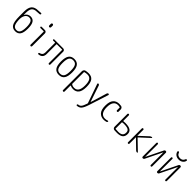

<svg xmlns="http://www.w3.org/2000/svg" viewBox="428 -2588 4644 4644"><g transform="rotate(45 2750.0 -266.0)"><path d="M263.7 -468.8Q199.2 -468.8 160.2 -407.7Q121.1 -346.7 127.9 -236.3Q134.8 -119.1 167.5 -75.7Q200.2 -32.2 258.8 -32.2Q286.1 -32.2 305.7 -40Q325.2 -47.9 344.2 -69.8Q363.3 -91.8 373.5 -138.7Q383.8 -185.5 383.8 -255.9Q383.8 -310.5 376.5 -350.6Q369.1 -390.6 357.9 -412.6Q346.7 -434.6 330.1 -447.8Q313.5 -460.9 297.9 -464.8Q282.2 -468.8 263.7 -468.8ZM258.8 9.8Q163.1 9.8 119.1 -62.5Q75.2 -134.8 75.2 -320.3V-482.4Q75.2 -617.2 129.9 -678.7Q184.6 -740.2 303.7 -740.2Q345.7 -740.2 388.7 -746.1Q396.5 -748 403.8 -742.7Q411.1 -737.3 411.1 -727.5Q411.1 -704.1 388.7 -702.1Q347.7 -696.3 303.7 -696.3Q207 -696.3 167 -648.9Q127 -601.6 127 -484.4V-418Q127 -417 127.9 -417Q129.9 -417 129.9 -418Q151.4 -461.9 189.5 -485.8Q227.5 -509.8 273.4 -509.8Q354.5 -509.8 394.5 -449.7Q434.6 -389.6 434.6 -255.9Q434.6 -113.3 390.6 -51.8Q346.7 9.8 258.8 9.8Z M635.7 -478.5Q627.9 -478.5 622.1 -484.9Q616.2 -491.2 616.2 -499Q616.2 -506.8 622.1 -513.2Q627.9 -519.5 635.7 -519.5H749Q772.5 -519.5 789.1 -502.9Q805.7 -486.3 805.7 -462.9V-26.4Q805.7 -16.6 797.9 -8.3Q790 0 779.8 0Q769.5 0 761.7 -7.8Q753.9 -15.6 753.9 -26.4V-469.7Q753.9 -478.5 745.1 -478.5ZM744.1 -728.5Q744.1 -741.2 752.4 -750.5Q760.7 -759.8 773.9 -759.8Q787.1 -759.8 796.4 -751Q805.7 -742.2 805.7 -728.5V-675.8Q805.7 -663.1 796.4 -653.8Q787.1 -644.5 773.9 -644.5Q760.7 -644.5 752.4 -653.8Q744.1 -663.1 744.1 -675.8Z M1051.8 6.8Q1043 7.8 1037.1 1.5Q1031.2 -4.9 1031.2 -13.7Q1031.2 -31.2 1051.8 -36.1Q1092.8 -42 1116.2 -70.3Q1139.6 -98.6 1139.6 -146.5V-470.7Q1139.6 -479.5 1130.9 -480.5H1070.3Q1062.5 -480.5 1056.6 -486.3Q1050.8 -492.2 1050.8 -500Q1050.8 -507.8 1056.2 -513.7Q1061.5 -519.5 1070.3 -519.5H1375Q1398.4 -519.5 1414.6 -502.9Q1430.7 -486.3 1430.7 -462.9V-24.4Q1430.7 -14.6 1424.3 -7.3Q1418 0 1407.2 0Q1396.5 0 1389.2 -6.8Q1381.8 -13.7 1381.8 -24.4V-470.7Q1381.8 -479.5 1373 -480.5H1197.3Q1188.5 -480.5 1188.5 -470.7V-138.7Q1188.5 -72.3 1152.8 -35.2Q1117.2 2 1051.8 6.8Z M1855.5 -436Q1823.2 -488.3 1750 -488.3Q1676.8 -488.3 1644.5 -436Q1612.3 -383.8 1612.3 -259.8Q1612.3 -135.7 1644.5 -84Q1676.8 -32.2 1750 -32.2Q1823.2 -32.2 1855.5 -84Q1887.7 -135.7 1887.7 -259.8Q1887.7 -383.8 1855.5 -436ZM1893.6 -54.7Q1846.7 9.8 1750 9.8Q1653.3 9.8 1606.4 -54.7Q1559.6 -119.1 1559.6 -260.3Q1559.6 -401.4 1606.4 -465.8Q1653.3 -530.3 1750 -530.3Q1846.7 -530.3 1893.6 -465.8Q1940.4 -401.4 1940.4 -260.3Q1940.4 -119.1 1893.6 -54.7Z M2135.7 -464.8V-73.2Q2135.7 -64.5 2142.6 -58.6Q2180.7 -30.3 2238.3 -31.2Q2384.8 -31.2 2383.8 -259.8Q2383.8 -379.9 2348.6 -434.1Q2313.5 -488.3 2238.3 -488.3Q2188.5 -488.3 2144.5 -475.6Q2135.7 -471.7 2135.7 -464.8ZM2110.4 219.7Q2100.6 219.7 2092.8 212.9Q2085 206.1 2085 195.3V-447.3Q2085 -473.6 2100.1 -494.1Q2115.2 -514.6 2138.7 -519.5Q2182.6 -529.3 2238.3 -530.3Q2338.9 -530.3 2386.7 -465.8Q2434.6 -401.4 2434.6 -259.8Q2434.6 -121.1 2385.3 -55.7Q2335.9 9.8 2238.3 9.8Q2189.5 9.8 2142.6 -11.7Q2140.6 -12.7 2138.2 -11.2Q2135.7 -9.8 2135.7 -6.8V195.3Q2135.7 205.1 2128.4 212.4Q2121.1 219.7 2110.4 219.7Z M2733.4 -7.8 2563.5 -494.1Q2560.5 -503.9 2565.9 -511.7Q2571.3 -519.5 2581.1 -519.5Q2592.8 -519.5 2603 -512.2Q2613.3 -504.9 2617.2 -494.1L2759.8 -69.3Q2759.8 -68.4 2760.7 -68.4Q2761.7 -68.4 2761.7 -69.3L2891.6 -494.1Q2895.5 -504.9 2905.3 -512.2Q2915 -519.5 2926.8 -519.5Q2936.5 -519.5 2942.9 -511.7Q2949.2 -503.9 2946.3 -494.1L2787.1 0Q2745.1 130.9 2704.1 177.2Q2663.1 223.6 2590.8 228.5Q2582 229.5 2575.7 223.1Q2569.3 216.8 2569.3 208Q2569.3 199.2 2575.7 192.9Q2582 186.5 2590.8 185.5Q2640.6 182.6 2669.4 148.4Q2698.2 114.3 2733.4 8.8Q2736.3 0 2733.4 -7.8Z M3286.1 9.8Q3190.4 9.8 3131.3 -53.2Q3072.3 -116.2 3072.3 -259.8Q3072.3 -402.3 3129.4 -466.3Q3186.5 -530.3 3282.2 -530.3Q3312.5 -530.3 3346.7 -525.4Q3372.1 -521.5 3387.7 -501Q3403.3 -480.5 3403.3 -454.1V-381.8Q3403.3 -372.1 3396 -365.2Q3388.7 -358.4 3377.9 -358.4Q3367.2 -358.4 3359.9 -365.2Q3352.5 -372.1 3352.5 -381.8V-468.8Q3352.5 -477.5 3344.7 -480.5Q3314.5 -488.3 3284.2 -488.3Q3207 -488.3 3166 -430.7Q3125 -373 3125 -259.8Q3125 -145.5 3167.5 -88.4Q3210 -31.2 3288.1 -31.2Q3333 -31.2 3375 -46.9Q3381.8 -49.8 3388.2 -45.9Q3394.5 -42 3394.5 -34.2Q3394.5 -10.7 3374 -3.9Q3332 9.8 3286.1 9.8Z M3642.6 -253.9V-46.9Q3642.6 -38.1 3652.3 -38.1Q3699.2 -33.2 3741.2 -33.2Q3821.3 -33.2 3857.9 -63.5Q3894.5 -93.8 3894.5 -159.2Q3894.5 -182.6 3888.2 -199.7Q3881.8 -216.8 3863.3 -233.4Q3844.7 -250 3805.7 -258.8Q3766.6 -267.6 3709 -267.6Q3674.8 -267.6 3651.4 -263.7Q3642.6 -261.7 3642.6 -253.9ZM3651.4 3.9Q3627 2.9 3610.4 -15.6Q3593.8 -34.2 3593.8 -58.6V-496.1Q3593.8 -505.9 3601.1 -512.7Q3608.4 -519.5 3619.1 -519.5Q3629.9 -519.5 3636.2 -512.7Q3642.6 -505.9 3642.6 -496.1V-310.5Q3642.6 -307.6 3645.5 -304.7Q3648.4 -301.8 3651.4 -302.7Q3684.6 -307.6 3714.8 -307.6Q3835 -307.6 3889.2 -270.5Q3943.4 -233.4 3943.4 -158.2Q3943.4 -74.2 3893.1 -33.7Q3842.8 6.8 3740.2 6.8Q3696.3 6.8 3651.4 3.9Z M4114.3 0Q4103.5 0 4096.2 -6.8Q4088.9 -13.7 4088.9 -24.4V-496.1Q4088.9 -505.9 4095.7 -512.7Q4102.5 -519.5 4114.3 -519.5Q4124 -519.5 4130.9 -512.7Q4137.7 -505.9 4137.7 -496.1V-294.9Q4137.7 -293.9 4138.7 -293.9H4140.6L4362.3 -500Q4384.8 -519.5 4414.1 -519.5Q4421.9 -519.5 4424.3 -512.2Q4426.8 -504.9 4420.9 -500L4176.8 -275.4Q4170.9 -269.5 4176.8 -262.7L4426.8 -21.5Q4431.6 -16.6 4428.7 -8.3Q4425.8 0 4418 0Q4389.6 0 4367.2 -21.5L4140.6 -241.2Q4139.6 -242.2 4138.7 -242.2Q4137.7 -242.2 4137.7 -241.2V-24.4Q4137.7 -14.6 4130.9 -7.3Q4124 0 4114.3 0Z M4614.3 0Q4602.5 0 4593.8 -8.3Q4585 -16.6 4585 -29.3V-497.1Q4585 -506.8 4591.3 -513.2Q4597.7 -519.5 4607.9 -519.5Q4618.2 -519.5 4625 -513.2Q4631.8 -506.8 4631.8 -497.1V-67.4Q4631.8 -66.4 4632.8 -66.4Q4633.8 -66.4 4633.8 -67.4L4842.8 -494.1Q4855.5 -520.5 4884.8 -519.5Q4896.5 -519.5 4905.8 -511.2Q4915 -502.9 4915 -491.2V-24.4Q4915 -14.6 4908.2 -7.3Q4901.4 0 4891.1 0Q4880.9 0 4874 -6.8Q4867.2 -13.7 4867.2 -24.4V-453.1Q4867.2 -454.1 4866.2 -454.1Q4865.2 -454.1 4865.2 -453.1L4656.2 -26.4Q4643.6 0 4614.3 0Z M5114.3 0Q5102.5 0 5093.8 -8.3Q5085 -16.6 5085 -29.3V-497.1Q5085 -506.8 5091.3 -513.2Q5097.7 -519.5 5107.9 -519.5Q5118.2 -519.5 5125 -513.2Q5131.8 -506.8 5131.8 -497.1V-67.4Q5131.8 -66.4 5132.8 -66.4Q5133.8 -66.4 5133.8 -67.4L5342.8 -494.1Q5355.5 -520.5 5384.8 -519.5Q5396.5 -519.5 5405.8 -511.2Q5415 -502.9 5415 -491.2V-24.4Q5415 -14.6 5408.2 -7.3Q5401.4 0 5391.1 0Q5380.9 0 5374 -6.8Q5367.2 -13.7 5367.2 -24.4V-453.1Q5367.2 -454.1 5366.2 -454.1Q5365.2 -454.1 5365.2 -453.1L5156.2 -26.4Q5143.6 0 5114.3 0ZM5091.8 -709Q5090.8 -718.8 5097.2 -725.6Q5103.5 -732.4 5114.3 -732.4Q5133.8 -732.4 5140.6 -708Q5149.4 -676.8 5179.2 -657.2Q5209 -637.7 5250 -637.7Q5291 -637.7 5320.3 -657.2Q5349.6 -676.8 5359.4 -708Q5366.2 -732.4 5385.7 -732.4Q5395.5 -732.4 5402.3 -725.6Q5409.2 -718.8 5408.2 -709Q5399.4 -657.2 5356.4 -624.5Q5313.5 -591.8 5250 -591.8Q5186.5 -591.8 5143.6 -624.5Q5100.6 -657.2 5091.8 -709Z"/></g></svg>

Font: Rounded Mgen+ 1mn light
Style: Regular
Weight: 200
Designer: [Source Han Sans]
Ryoko NISHIZUKA  (kana & ideographs); Paul D. Hunt (Latin, Greek & Cyrillic); Wenlong ZHANG  (bopomofo
Version: Version 1.059.20150602